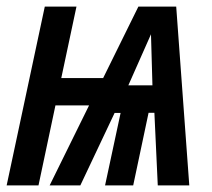

<svg xmlns="http://www.w3.org/2000/svg" viewBox="-23 -560 641 580"><path d="M-2.9 0 112.3 -540H208L162.1 -324.2H288.6L395 -540H509.3L548.8 0H453.6L443.4 -219.2H425.8L379.4 0H294.4L341.3 -218.8H323.2L219.7 0H127L246.1 -241.7H144.5L93.3 0ZM364.7 -302.2H437.5L433.1 -456.5Z"/></svg>

Font: Open Sans Condensed SemiBold
Style: Italic
Weight: 600
Width: 3
Italic angle: -12°
Designer: Monotype Design Team
Foundry: Monotype Imaging Inc.
Version: Version 3.000; ttfautohint (v1.8.4)